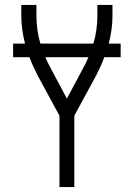

<svg xmlns="http://www.w3.org/2000/svg" viewBox="-20 -755 540 775"><path d="M220 0V-288L131 -452Q122 -470 114 -487.5Q106 -505 99 -524H33V-579H81Q74 -606 70 -634.5Q66 -663 66 -691V-735H127V-691Q127 -663 131 -634.5Q135 -606 143 -579H357Q365 -606 369 -634.5Q373 -663 373 -691V-735H434V-691Q434 -663 430 -634.5Q426 -606 419 -579H467V-524H401Q394 -505 386 -487.5Q378 -470 369 -452L280 -288V0ZM250 -357 315 -479Q321 -490 326.5 -501Q332 -512 337 -524H163Q168 -512 173.5 -501Q179 -490 185 -479Z"/></svg>

Font: Iosevka Curly Light
Style: Regular
Weight: 300
Monospace: yes
Designer: Belleve Invis
Foundry: Belleve Invis
Version: Version 22.1.2; ttfautohint (v1.8.4)